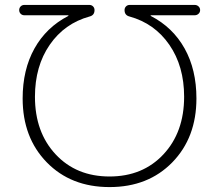

<svg xmlns="http://www.w3.org/2000/svg" viewBox="-20 -750 891 780"><path d="M79 -688Q70 -688 64 -694Q58 -700 58 -709Q58 -718 64 -724Q70 -730 79 -730H343Q352 -730 358 -724Q364 -718 364 -709Q364 -688 344 -683Q242 -655 182 -568Q122 -481 122 -357Q122 -213 206 -123Q290 -33 425 -33Q560 -33 644 -123Q728 -213 728 -357Q728 -481 668 -568Q608 -655 506 -683Q486 -688 486 -709Q486 -718 492 -724Q498 -730 507 -730H771Q780 -730 786.5 -724Q793 -718 793 -709Q793 -700 786.5 -694Q780 -688 771 -688H593Q592 -688 592 -686Q592 -685 593 -685Q682 -639 730 -553Q778 -467 778 -350Q778 -191 680 -90.5Q582 10 425 10Q268 10 170 -90.5Q72 -191 72 -350Q72 -467 120 -553Q168 -639 257 -685Q258 -685 258 -686Q258 -688 257 -688Z"/></svg>

Font: Rounded Mplus 1c Light
Style: Regular
Weight: 300
Version: Version 1.059.20150529